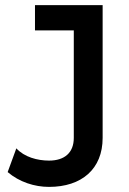

<svg xmlns="http://www.w3.org/2000/svg" viewBox="-20 -720 504 752"><path d="M172 12C300 12 382 -58 382 -180V-700H117V-601H269V-180C269 -121 232 -91 172 -91C126 -91 75 -105 44 -139L10 -46C56 -7 115 12 172 12Z"/></svg>

Font: Finlandica Medium
Style: Regular
Weight: 500
Designer: Niklas Ekholm, Juho Hiilivirta, Jaakko Suomalainen
Foundry: Helsinki Type Studio
Version: Version 2.000;Glyphs 3.2 (3202)